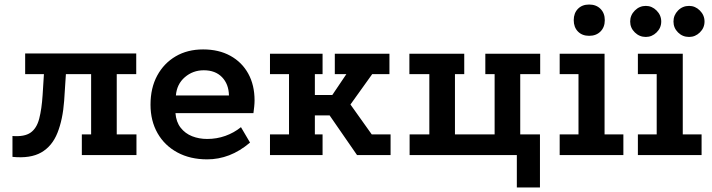

<svg xmlns="http://www.w3.org/2000/svg" viewBox="-20 -684 3139 847"><path d="M341 0V-91H382V-357H91V-448H581V-357H495V-91H582V0ZM35 8V-84Q88 -80 115 -99Q142 -118 153 -160.5Q164 -203 168 -265L175 -377H272L263 -239Q257 -157 233.5 -98Q210 -39 162 -11.5Q114 16 35 8Z M1083 -55Q1038 -17 991 1Q944 19 894 19Q819 19 762.5 -11.5Q706 -42 675 -96.5Q644 -151 644 -222Q644 -296 673.5 -350.5Q703 -405 755 -435.5Q807 -466 876 -466Q945 -466 996 -438Q1047 -410 1075 -359.5Q1103 -309 1103 -241Q1103 -229 1101.5 -214Q1100 -199 1098 -185H754Q757 -146 777 -120.5Q797 -95 827.5 -83Q858 -71 894 -71Q936 -71 974 -84.5Q1012 -98 1043 -123ZM990 -263Q989 -313 959.5 -343.5Q930 -374 879 -374Q831 -374 795.5 -343.5Q760 -313 756 -263Z M1171 -447H1403V-357H1369V-265H1446L1508 -357H1457V-447H1698V-357H1622L1526 -223L1620 -91H1703V0H1555L1434 -175H1369V-91H1403V0H1171V-91H1255V-357H1171Z M2260 143V0H1787V-91H1874V-357H1786V-447H2028V-357H1987V-91H2162V-357H2121V-447H2363V-357H2275V-91H2362V143Z M2449 -447H2647V-91H2730V0H2449V-91H2532V-357H2449ZM2579 -664Q2610 -664 2629 -645Q2648 -626 2648 -595Q2648 -564 2629 -545Q2610 -526 2579 -526Q2548 -526 2529.5 -545Q2511 -564 2511 -595Q2511 -626 2529.5 -645Q2548 -664 2579 -664Z M2794 -447H2992V-91H3075V0H2794V-91H2877V-357H2794ZM3020 -658Q3047 -658 3067.5 -637.5Q3088 -617 3088 -589Q3088 -561 3067.5 -541Q3047 -521 3020 -521Q2991 -521 2971 -541Q2951 -561 2951 -589Q2951 -617 2971 -637.5Q2991 -658 3020 -658ZM2829 -658Q2856 -658 2876.5 -637.5Q2897 -617 2897 -589Q2897 -561 2876.5 -541Q2856 -521 2829 -521Q2801 -521 2780.5 -541Q2760 -561 2760 -589Q2760 -617 2780.5 -637.5Q2801 -658 2829 -658Z"/></svg>

Font: Podkova
Style: Bold
Weight: 700
Designer: Ilya Yudin
Foundry: Cyreal (www.cyreal.org)
Version: Version 2.102; ttfautohint (v1.8.1.43-b0c9)